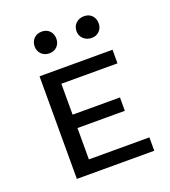

<svg xmlns="http://www.w3.org/2000/svg" viewBox="-121 -734 727 823"><g transform="rotate(-20 242.0 -322.5)"><path d="M113 -595Q113 -617 127 -631Q141 -645 163 -645Q185 -645 198.5 -631Q212 -617 212 -595Q212 -574 198.5 -560Q185 -546 163 -546Q141 -546 127 -560Q113 -574 113 -595ZM304 -595Q304 -617 318.5 -631Q333 -645 356 -645Q378 -645 391.5 -631Q405 -617 405 -595Q405 -574 391.5 -560Q378 -546 356 -546Q334 -546 319 -560Q304 -574 304 -595ZM442 -61V0H89V-468H422V-406H166V-265H382V-204H166V-61Z"/></g></svg>

Font: Ysabeau SC Medium
Style: Regular
Weight: 500
Designer: Christian Thalmann (Catharsis Fonts)
Version: Version 0.003